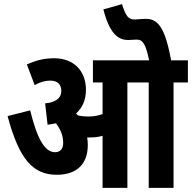

<svg xmlns="http://www.w3.org/2000/svg" viewBox="-20 -916 936 936"><path d="M408 -209C408 -222 407 -235 405 -246C410 -246 415 -246 419 -246C440 -246 460 -248 480 -254V0H601V-514H705V0H826V-514H896V-622H814C784 -788 747 -824 691 -824C668 -824 652 -821 637 -821C606 -821 593 -837 575 -896L484 -870C514 -753 555 -721 605 -721C617 -721 634 -723 646 -723C677 -723 690 -701 707 -622H433V-514H480V-360C456 -351 434 -348 408 -348C391 -348 375 -350 360 -353C357 -356 354 -360 351 -363C381 -390 399 -428 399 -478C399 -568 342 -632 244 -632C190 -632 153 -620 111 -602L149 -501C175 -516 202 -523 224 -523C261 -523 279 -504 279 -472C279 -438 252 -417 200 -412L212 -308C226 -310 240 -312 253 -315C273 -288 288 -258 288 -219C288 -192 275 -174 248 -174C198 -174 161 -240 127 -378L17 -350C74 -137 142 -64 257 -64C354 -64 408 -116 408 -209Z"/></svg>

Font: Noto Sans ExtraCondensed
Style: Bold Italic
Weight: 700
Width: 2
Italic angle: -12°
Designer: Monotype Design Team
Foundry: Monotype Imaging Inc.
Version: Version 2.013